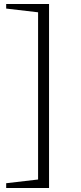

<svg xmlns="http://www.w3.org/2000/svg" viewBox="-20 -750 408 963"><path d="M226 -730V193H11V169L208 146L171 192V-729L208 -684L11 -707V-730Z"/></svg>

Font: Piazzolla 24pt Light
Style: Regular
Weight: 300
Designer: Juan Pablo del Peral
Foundry: Huerta Tipografica
Version: Version 2.005